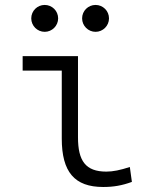

<svg xmlns="http://www.w3.org/2000/svg" viewBox="-20 -744 626 774"><path d="M396 9.8C437.5 9.8 471.7 3.9 511.7 -10.7L503.4 -70.8C464.4 -58.1 435.5 -52.2 408.7 -52.2C325.2 -52.2 294.4 -95.2 294.4 -190.4V-517.6H71.3V-459.5H229V-185.5C229 -50.8 280.3 9.8 396 9.8ZM160.2 -615.7C189.9 -615.7 214.4 -640.1 214.4 -669.9C214.4 -700.2 189.9 -724.1 160.2 -724.1C130.4 -724.1 106 -700.2 106 -669.9C106 -640.1 130.4 -615.7 160.2 -615.7ZM365.2 -615.7C395 -615.7 419.4 -640.1 419.4 -669.9C419.4 -700.2 395 -724.1 365.2 -724.1C335.4 -724.1 311 -700.2 311 -669.9C311 -640.1 335.4 -615.7 365.2 -615.7Z"/></svg>

Font: Cascadia Mono NF Light
Style: Regular
Weight: 300
Monospace: yes
Designer: Aaron Bell
Foundry: Saja Typeworks
Version: Version 2404.023